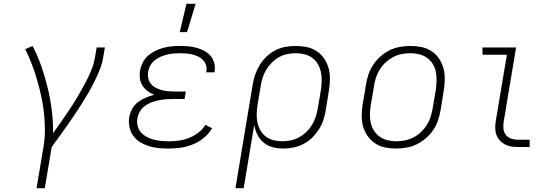

<svg xmlns="http://www.w3.org/2000/svg" viewBox="-20 -768 2890 1003"><path d="M171 215 208 -6Q215 -51 214.5 -96Q214 -141 209 -184Q204 -227 194.5 -269.5Q185 -312 173 -353Q161 -394 146 -433.5Q131 -473 112 -511L150 -528Q177 -477 196 -422Q215 -367 229 -309.5Q243 -252 250.5 -192.5Q258 -133 257 -72Q280 -103 301.5 -134.5Q323 -166 344.5 -198Q366 -230 385.5 -263Q405 -296 423 -329.5Q441 -363 455.5 -397.5Q470 -432 476 -468L485 -520H528L519 -468Q514 -436 501.5 -405Q489 -374 474 -343.5Q459 -313 442 -283.5Q425 -254 406.5 -225Q388 -196 369 -167.5Q350 -139 330 -111Q310 -83 290 -55Q270 -27 250 0L214 215Z M861 8Q834 8 808 5.5Q782 3 758 -4.5Q734 -12 712.5 -25Q691 -38 676.5 -58Q662 -78 656.5 -103.5Q651 -129 655 -155Q659 -178 670.5 -199Q682 -220 701 -234.5Q720 -249 742 -258Q764 -267 786 -273Q767 -280 751 -292Q735 -304 724.5 -320.5Q714 -337 711 -358Q708 -379 712 -401Q716 -422 726.5 -442.5Q737 -463 754.5 -478Q772 -493 793 -503Q814 -513 835 -518.5Q856 -524 878 -526Q900 -528 921 -528Q944 -528 965.5 -526Q987 -524 1008 -518Q1029 -512 1047.5 -502Q1066 -492 1079.5 -476.5Q1093 -461 1099 -440Q1105 -419 1101 -397L1100 -390H1057L1058 -395Q1061 -411 1056.5 -426.5Q1052 -442 1041.5 -453.5Q1031 -465 1016.5 -472Q1002 -479 986.5 -483Q971 -487 954.5 -488.5Q938 -490 921 -490Q905 -490 887.5 -488.5Q870 -487 853.5 -483Q837 -479 820.5 -472Q804 -465 789.5 -454Q775 -443 766 -427Q757 -411 754 -394Q751 -377 754.5 -360Q758 -343 768 -330.5Q778 -318 793 -310Q808 -302 824 -297.5Q840 -293 857 -291.5Q874 -290 892 -290H951L944 -251H885Q866 -251 847.5 -249.5Q829 -248 810.5 -244.5Q792 -241 773 -234Q754 -227 737.5 -215Q721 -203 711 -186Q701 -169 698 -150Q694 -130 699 -110.5Q704 -91 716.5 -76.5Q729 -62 746 -53Q763 -44 781.5 -39Q800 -34 820.5 -32Q841 -30 862 -30Q888 -30 914.5 -33.5Q941 -37 966.5 -47Q992 -57 1015.5 -74.5Q1039 -92 1053 -116L1088 -98Q1071 -69 1044.5 -47.5Q1018 -26 987 -13.5Q956 -1 924 3.5Q892 8 861 8ZM919 -600 954 -748H1002L957 -600Z M1210 215 1300 -326Q1304 -352 1313 -378Q1322 -404 1336.5 -428Q1351 -452 1372 -472Q1393 -492 1418 -505Q1443 -518 1470.5 -523Q1498 -528 1524 -528Q1554 -528 1583 -522Q1612 -516 1635 -500.5Q1658 -485 1673.5 -462Q1689 -439 1696.5 -411.5Q1704 -384 1703.5 -354Q1703 -324 1698 -294L1682 -194Q1678 -168 1669.5 -142Q1661 -116 1646 -92.5Q1631 -69 1611 -49Q1591 -29 1565.5 -16Q1540 -3 1513.5 2.5Q1487 8 1461 8Q1432 8 1405 1Q1378 -6 1357.5 -23Q1337 -40 1325 -64Q1313 -88 1308 -115L1253 215ZM1454 -30Q1476 -30 1498 -34.5Q1520 -39 1541 -50Q1562 -61 1579.5 -78Q1597 -95 1609.5 -115Q1622 -135 1629 -157Q1636 -179 1640 -201L1657 -301Q1660 -324 1660.5 -347.5Q1661 -371 1656 -393Q1651 -415 1640 -434Q1629 -453 1611 -466Q1593 -479 1570.5 -484.5Q1548 -490 1524 -490Q1503 -490 1480.5 -485.5Q1458 -481 1437.5 -469.5Q1417 -458 1400 -441Q1383 -424 1371 -404Q1359 -384 1352 -362.5Q1345 -341 1342 -319L1326 -223Q1322 -200 1321 -176Q1320 -152 1324.5 -130Q1329 -108 1339.5 -88.5Q1350 -69 1367.5 -55.5Q1385 -42 1407.5 -36Q1430 -30 1454 -30Z M2049 8Q2019 8 1990.5 2Q1962 -4 1939 -19.5Q1916 -35 1900 -58Q1884 -81 1876.5 -108.5Q1869 -136 1869.5 -166Q1870 -196 1875 -226L1892 -326Q1896 -353 1905 -379.5Q1914 -406 1930 -430Q1946 -454 1968 -473.5Q1990 -493 2015.5 -505.5Q2041 -518 2069 -523Q2097 -528 2124 -528Q2154 -528 2182.5 -522Q2211 -516 2234.5 -500.5Q2258 -485 2273.5 -462Q2289 -439 2296.5 -411.5Q2304 -384 2303.5 -354Q2303 -324 2298 -294L2282 -194Q2277 -167 2268.5 -140.5Q2260 -114 2244 -90Q2228 -66 2205.5 -46.5Q2183 -27 2157.5 -14.5Q2132 -2 2104 3Q2076 8 2049 8ZM2051 -30Q2073 -30 2095.5 -34.5Q2118 -39 2139.5 -50Q2161 -61 2178.5 -77.5Q2196 -94 2209 -114Q2222 -134 2229 -156Q2236 -178 2240 -201L2257 -301Q2260 -324 2260.5 -348Q2261 -372 2256.5 -394Q2252 -416 2240 -435Q2228 -454 2210 -466.5Q2192 -479 2169.5 -484.5Q2147 -490 2123 -490Q2101 -490 2078 -485.5Q2055 -481 2034 -470Q2013 -459 1995 -442.5Q1977 -426 1964.5 -406Q1952 -386 1944.5 -364Q1937 -342 1934 -319L1917 -219Q1913 -196 1912.5 -172Q1912 -148 1917 -126Q1922 -104 1934 -85Q1946 -66 1964 -53.5Q1982 -41 2004.5 -35.5Q2027 -30 2051 -30Z M2685 0Q2666 0 2648.5 -3Q2631 -6 2616 -14.5Q2601 -23 2589.5 -36Q2578 -49 2572.5 -65.5Q2567 -82 2567 -100.5Q2567 -119 2570 -137L2628 -482H2501L2500 -520H2676L2611 -131Q2608 -113 2610 -95Q2612 -77 2622.5 -63.5Q2633 -50 2649.5 -44Q2666 -38 2684 -38H2747V0Z"/></svg>

Font: Iosevka Etoile Extralight
Style: Italic
Weight: 200
Italic angle: -9°
Designer: Belleve Invis
Foundry: Belleve Invis
Version: Version 22.1.2; ttfautohint (v1.8.4)